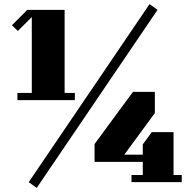

<svg xmlns="http://www.w3.org/2000/svg" viewBox="-20 -888 936 936"><path d="M120 0 709 -868 748 -840 159 28ZM295 -435H345V-400H65V-435H135V-805L67 -737L38 -765L113 -840H295ZM676 -99V-35H621V0H866V-35H826V-244H720L676 -184V-134H586L735 -337V-440H628L441 -186V-99Z"/></svg>

Font: Kumar One
Style: Regular
Weight: 400
Designer: Parimal Parmar
Foundry: Indian Type Foundry
Version: Version 1.001;PS 1.001;hotconv 1.0.88;makeotf.lib2.5.647800